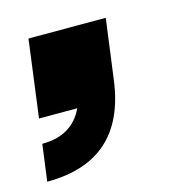

<svg xmlns="http://www.w3.org/2000/svg" viewBox="-87 -248 431 456"><g transform="rotate(-15 128.0 -20.0)"><path d="M-24 150 -12 60Q62 60 90 0H-4L21 -190H211L191 -40Q165 150 -24 150Z"/></g></svg>

Font: Tanohe Sans ExtraBold
Style: Italic
Weight: 800
Designer: Village Type and Design LLC & Cristiano Sobral
Foundry: Cooper Hewitt Smithsonian Design Museum
Version: Version 1.00;September 29, 2021;FontCreator 13.0.0.2655 64-b